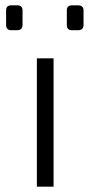

<svg xmlns="http://www.w3.org/2000/svg" viewBox="-20 -704 340 724"><path d="M23 -684C9 -684 3 -677 3 -665V-610C3 -597 9 -590 23 -590H45C58 -590 65 -597 65 -610V-665C65 -677 58 -684 45 -684ZM252 -684C238 -684 232 -677 232 -665V-610C232 -597 238 -590 252 -590H274C288 -590 295 -597 295 -610V-665C295 -677 288 -684 274 -684ZM182 0V-484H119V0Z"/></svg>

Font: Exo 2 Light Expanded
Style: Regular
Weight: 300
Width: 7
Designer: Natanael Gama
Version: Version 1.001;PS 001.001;hotconv 1.0.70;makeotf.lib2.5.58329